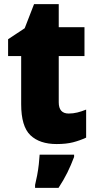

<svg xmlns="http://www.w3.org/2000/svg" viewBox="-20 -684 461 925"><path d="M311 -137Q332 -137 352.5 -142Q373 -147 395 -156V-21Q365 -7 332 1.5Q299 10 253 10Q171 10 126.5 -32.5Q82 -75 82 -182V-414H19V-495L99 -548L144 -664H263V-553H387V-414H263V-191Q263 -137 311 -137ZM337 72Q322 112 304.5 147.5Q287 183 262 221H149V207Q154 187 159 160.5Q164 134 167 107Q170 80 171 61H337Z"/></svg>

Font: Noto Sans Tamil SemiCondensed Black
Style: Regular
Weight: 900
Width: 4
Designer: Jelle Bosma - Monotype Design Team
Foundry: Monotype Imaging Inc.
Version: Version 2.004; ttfautohint (v1.8.4.7-5d5b)